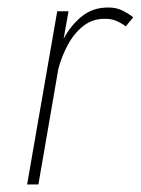

<svg xmlns="http://www.w3.org/2000/svg" viewBox="-20 -490 374 510"><path d="M314 -420 334 -444Q320 -455 304 -462.5Q288 -470 270 -470Q228 -471 198 -447Q168 -423 149 -387L162 -460H132L52 0H82L135 -307Q144 -341 160.5 -371.5Q177 -402 202 -421.5Q227 -441 261 -440Q276 -440 289 -434.5Q302 -429 314 -420Z"/></svg>

Font: Jost* 200 Thin Italic
Style: Italic
Weight: 200
Italic angle: -10°
Version: Version 3.200; ttfautohint (v0.97) -l 8 -r 50 -G 200 -x 14 -